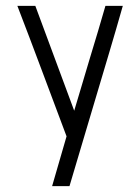

<svg xmlns="http://www.w3.org/2000/svg" viewBox="-20 -468 449 652"><path d="M397 -448Q374 -367 351.5 -291.5Q329 -216 307 -142Q285 -68 262.5 7.5Q240 83 216 164H157L206 -5Q165 -114 123 -226.5Q81 -339 39 -448H100L232 -92Q243 -128 256.5 -174Q270 -220 284.5 -268Q299 -316 313 -362.5Q327 -409 338 -448Z"/></svg>

Font: Fundamental  Brigade Scvhlank
Style: Regular
Weight: 100
Designer: Peter Wiegel, original typeface by Arno Drescher 1935
Foundry: Peter Wiegel
Version: Version 0.000 2012 initial release